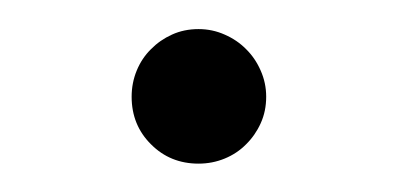

<svg xmlns="http://www.w3.org/2000/svg" viewBox="-20 -105 274 132"><path d="M70.5 -38.5Q70.5 -48 74 -56.5Q77.5 -65 83.8 -71.2Q90 -77.5 98.2 -81.2Q106.5 -85 116.5 -85Q126 -85 134.5 -81.2Q143 -77.5 149.2 -71.2Q155.5 -65 159.2 -56.5Q163 -48 163 -38.5Q163 -28.5 159.2 -20.2Q155.5 -12 149.2 -5.8Q143 0.5 134.5 4Q126 7.5 116.5 7.5Q97 7.5 83.8 -5.8Q70.5 -19 70.5 -38.5Z"/></svg>

Font: LatoLatin Light
Style: Regular
Weight: 300
Designer: Lukasz Dziedzic with Adam Twardoch and Botio Nikoltchev
Foundry: tyPoland Lukasz Dziedzic
Version: Version 2.015; 2015-08-06; http://www.latofonts.com/